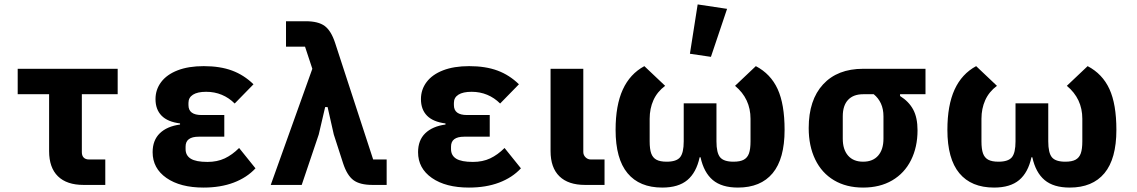

<svg xmlns="http://www.w3.org/2000/svg" viewBox="-20 -836 5140 868"><path d="M358 0Q282 0 242 -39Q202 -78 202 -153V-410H60V-525H512V-410H350V-148Q350 -132 358.5 -123.5Q367 -115 383 -115H456V0Z M1135 -75Q1096 -33 1036.5 -10.5Q977 12 900 12Q795 12 732.5 -31.5Q670 -75 670 -148Q670 -202 702.5 -233.5Q735 -265 794 -273V-278Q738 -285 710.5 -313Q683 -341 683 -388Q683 -431 708.5 -465Q734 -499 783 -518Q832 -537 901 -537Q975 -537 1029 -517Q1083 -497 1126 -455L1041 -368Q1015 -394 982.5 -407.5Q950 -421 912 -421Q873 -421 852.5 -408Q832 -395 832 -371V-361Q832 -338 847 -327Q862 -316 891 -316H994V-218H878Q849 -218 834 -207Q819 -196 819 -173V-162Q819 -133 842.5 -118.5Q866 -104 918 -104Q962 -104 996 -120Q1030 -136 1061 -167Z M1359 -625H1273V-740H1362Q1419 -740 1448 -718.5Q1477 -697 1495 -642L1667 -115H1728V0H1664Q1607 0 1578 -21.5Q1549 -43 1531 -98L1489 -228L1461 -352H1450L1421 -228L1344 0H1204L1392 -525Z M2335 -75Q2296 -33 2236.5 -10.5Q2177 12 2100 12Q1995 12 1932.5 -31.5Q1870 -75 1870 -148Q1870 -202 1902.5 -233.5Q1935 -265 1994 -273V-278Q1938 -285 1910.5 -313Q1883 -341 1883 -388Q1883 -431 1908.5 -465Q1934 -499 1983 -518Q2032 -537 2101 -537Q2175 -537 2229 -517Q2283 -497 2326 -455L2241 -368Q2215 -394 2182.5 -407.5Q2150 -421 2112 -421Q2073 -421 2052.5 -408Q2032 -395 2032 -371V-361Q2032 -338 2047 -327Q2062 -316 2091 -316H2194V-218H2078Q2049 -218 2034 -207Q2019 -196 2019 -173V-162Q2019 -133 2042.5 -118.5Q2066 -104 2118 -104Q2162 -104 2196 -120Q2230 -136 2261 -167Z M2713 0H2625Q2549 0 2509 -39Q2469 -78 2469 -153V-525H2617V-149Q2617 -135 2627 -125Q2637 -115 2651 -115H2713Z M3219 -197Q3219 -145 3235.5 -125Q3252 -105 3296 -105Q3326 -105 3342.5 -114Q3359 -123 3366 -142.5Q3373 -162 3373 -197V-299Q3373 -390 3303 -448L3397 -537Q3464 -502 3495.5 -433.5Q3527 -365 3527 -249Q3527 -118 3473 -53Q3419 12 3316 12Q3243 12 3202.5 -22Q3162 -56 3147 -125H3143Q3128 -56 3087.5 -22Q3047 12 2974 12Q2871 12 2817 -53Q2763 -118 2763 -249Q2763 -360 2795.5 -431Q2828 -502 2893 -537L2987 -448Q2951 -421 2934 -383Q2917 -345 2917 -299V-197Q2917 -162 2924 -142.5Q2931 -123 2947.5 -114Q2964 -105 2994 -105Q3038 -105 3054.5 -125Q3071 -145 3071 -197V-369H3219ZM3099 -593 3134 -816 3267 -796 3194 -579Z M4049 -410V-402Q4089 -377 4108.5 -340.5Q4128 -304 4128 -247Q4128 -171 4098.5 -112Q4069 -53 4013.5 -20.5Q3958 12 3882 12Q3806 12 3750.5 -21Q3695 -54 3665.5 -115Q3636 -176 3636 -257Q3636 -384 3701 -454.5Q3766 -525 3882 -525H4164V-410ZM3882 -410Q3838 -410 3814 -384.5Q3790 -359 3790 -310V-209Q3790 -160 3814 -132.5Q3838 -105 3882 -105Q3926 -105 3950 -132.5Q3974 -160 3974 -209V-310Q3974 -343 3962.5 -368Q3951 -393 3930 -410Z M4719 -197Q4719 -145 4735.5 -125Q4752 -105 4796 -105Q4826 -105 4842.5 -114Q4859 -123 4866 -142.5Q4873 -162 4873 -197V-299Q4873 -390 4803 -448L4897 -537Q4964 -502 4995.5 -433.5Q5027 -365 5027 -249Q5027 -118 4973 -53Q4919 12 4816 12Q4743 12 4702.5 -22Q4662 -56 4647 -125H4643Q4628 -56 4587.5 -22Q4547 12 4474 12Q4371 12 4317 -53Q4263 -118 4263 -249Q4263 -360 4295.5 -431Q4328 -502 4393 -537L4487 -448Q4451 -421 4434 -383Q4417 -345 4417 -299V-197Q4417 -162 4424 -142.5Q4431 -123 4447.5 -114Q4464 -105 4494 -105Q4538 -105 4554.5 -125Q4571 -145 4571 -197V-369H4719Z"/></svg>

Font: iA Writer Duo V
Style: Regular
Weight: 400
Designer: Mike Abbink, Paul van der Laan, Pieter van Rosmalen, Oliver Reichenstein
Foundry: Information Architects Inc.
Version: Version 2.000